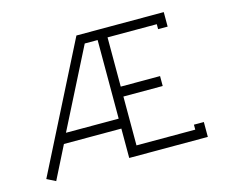

<svg xmlns="http://www.w3.org/2000/svg" viewBox="-75 -563 792 675"><g transform="rotate(-15 321.0 -226.0)"><path d="M606.9 0H320.8V-106.9H111.8L51.8 12.2L20 -3.9L252.9 -463.9H570.8V-411.1H536.1V-429.2H356.9V-250H500V-213.9H356.9V-36.1H570.8V-54.2H606.9ZM320.8 -429.2H273.9L128.9 -143.1H320.8Z"/></g></svg>

Font: RawengulkPcs
Style: Regular
Weight: 400
Version: Version 0.92